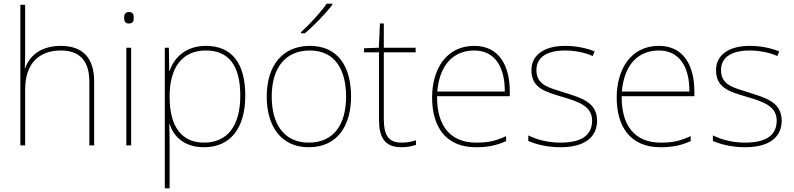

<svg xmlns="http://www.w3.org/2000/svg" viewBox="-20 -837 4293 1038"><path d="M116 -547V-811H90V-51H116V-353C116 -497 194 -564 309 -564C406 -564 463 -513 463 -396V-51H489V-397C489 -528 423 -589 309 -589C197 -589 137 -531 116 -468H114C115 -497 116 -517 116 -547Z M676 -772C656 -772 651 -757 651 -741C651 -724 656 -710 676 -710C700 -710 703 -724 703 -741C703 -757 700 -772 676 -772ZM689 -579H663V-51H689Z M1093 -589C983 -589 919 -523 897 -453H895L893 -579H871V181H897V-36C897 -78 897 -122 895 -167H897C919 -97 978 -41 1083 -41C1224 -41 1306 -142 1306 -320C1306 -496 1233 -589 1093 -589ZM1093 -564C1215 -564 1279 -485 1279 -320C1279 -152 1206 -66 1083 -66C969 -66 897 -143 897 -313V-316C897 -472 965 -564 1093 -564Z M1776 -810V-817H1746C1717 -774 1652 -703 1607 -663V-657H1628C1681 -701 1741 -765 1776 -810ZM1878 -315C1878 -468 1814 -589 1655 -589C1508 -589 1422 -483 1422 -315C1422 -158 1497 -41 1649 -41C1806 -41 1878 -160 1878 -315ZM1449 -315C1449 -471 1523 -564 1655 -564C1796 -564 1851 -453 1851 -315C1851 -170 1789 -66 1649 -66C1514 -66 1449 -168 1449 -315Z M2150 -66C2076 -66 2055 -112 2055 -194V-554H2227V-579H2055V-710H2034L2028 -579L1948 -576V-554H2029V-191C2029 -98 2057 -41 2150 -41C2185 -41 2207 -47 2229 -54V-79C2207 -71 2183 -66 2150 -66Z M2544 -589C2390 -589 2316 -459 2316 -310C2316 -155 2387 -41 2553 -41C2617 -41 2665 -51 2716 -74V-101C2654 -73 2617 -66 2553 -66C2416 -66 2341 -156 2343 -317H2736V-342C2736 -481 2679 -589 2544 -589ZM2544 -564C2656 -564 2710 -474 2709 -342H2344C2356 -487 2432 -564 2544 -564Z M3208 -185C3208 -286 3118 -309 3030 -337C2949 -363 2880 -376 2880 -458C2880 -529 2939 -564 3035 -564C3088 -564 3147 -552 3184 -534L3195 -559C3153 -576 3098 -589 3035 -589C2923 -589 2853 -540 2853 -458C2853 -360 2928 -341 3021 -313C3109 -287 3181 -263 3181 -185C3181 -111 3131 -66 3010 -66C2948 -66 2889 -79 2836 -105V-75C2874 -58 2937 -41 3010 -41C3142 -41 3208 -96 3208 -185Z M3542 -589C3388 -589 3314 -459 3314 -310C3314 -155 3385 -41 3551 -41C3615 -41 3663 -51 3714 -74V-101C3652 -73 3615 -66 3551 -66C3414 -66 3339 -156 3341 -317H3734V-342C3734 -481 3677 -589 3542 -589ZM3542 -564C3654 -564 3708 -474 3707 -342H3342C3354 -487 3430 -564 3542 -564Z M4206 -185C4206 -286 4116 -309 4028 -337C3947 -363 3878 -376 3878 -458C3878 -529 3937 -564 4033 -564C4086 -564 4145 -552 4182 -534L4193 -559C4151 -576 4096 -589 4033 -589C3921 -589 3851 -540 3851 -458C3851 -360 3926 -341 4019 -313C4107 -287 4179 -263 4179 -185C4179 -111 4129 -66 4008 -66C3946 -66 3887 -79 3834 -105V-75C3872 -58 3935 -41 4008 -41C4140 -41 4206 -96 4206 -185Z"/></svg>

Font: Noto Sans Tamil UI Thin
Style: Regular
Weight: 100
Designer: Jelle Bosma - Monotype Design Team
Foundry: Monotype Imaging Inc.
Version: Version 2.004